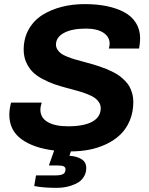

<svg xmlns="http://www.w3.org/2000/svg" viewBox="-20 -718 719 926"><path d="M252 188Q188.5 188 145 179.2L153.8 127.9H248Q272 127.9 283.9 121.8Q295.9 115.7 295.9 98.1Q295.9 88.9 287.6 84.5Q279.3 80.1 258.8 80.1H215.8L241.2 7.8Q141.1 -4.4 83 -47.1Q24.9 -89.8 24.9 -165Q24.9 -189 33.2 -223.1H181.2Q174.8 -204.1 174.8 -189Q174.8 -149.9 210 -129.4Q245.1 -108.9 308.1 -108.9Q384.8 -108.9 425.3 -131.3Q465.8 -153.8 465.8 -195.8Q465.8 -211.4 457.5 -224.4Q449.2 -237.3 436.3 -246.3Q423.3 -255.4 402.1 -263.7Q380.9 -272 361.6 -277.6Q342.3 -283.2 314.9 -290.5Q306.2 -293 301.8 -293.9Q267.1 -303.2 241.7 -312Q216.3 -320.8 186.5 -336.4Q156.7 -352.1 138.2 -370.4Q119.6 -388.7 106.9 -416.5Q94.2 -444.3 94.2 -478Q94.2 -533.2 118.4 -576.2Q142.6 -619.1 183.8 -645.3Q225.1 -671.4 277.1 -684.8Q329.1 -698.2 388.2 -698.2Q446.8 -698.2 494.6 -688.5Q542.5 -678.7 579.1 -659.2Q615.7 -639.6 635.7 -607.4Q655.8 -575.2 655.8 -533.2Q655.8 -513.7 650.9 -483.9H504.9Q508.8 -497.1 508.8 -506.8Q508.8 -540.5 478.5 -560.3Q448.2 -580.1 394 -580.1Q327.1 -580.1 288.6 -559.3Q250 -538.6 250 -502.9Q250 -489.7 257.3 -478.5Q264.6 -467.3 274.9 -459.7Q285.2 -452.1 304.9 -444.3Q324.7 -436.5 340.3 -431.9Q356 -427.2 383.8 -419.9Q407.2 -413.6 420.4 -409.9Q433.6 -406.2 456.5 -398.7Q479.5 -391.1 493.4 -385.3Q507.3 -379.4 526.9 -369.6Q546.4 -359.9 558.6 -350.3Q570.8 -340.8 584.2 -327.1Q597.7 -313.5 605.2 -299.1Q612.8 -284.7 617.9 -266.1Q623 -247.6 623 -227.1Q623 -177.2 606 -136.7Q588.9 -96.2 560.3 -68.8Q531.7 -41.5 492.7 -22.9Q453.6 -4.4 410.9 3.9Q368.2 12.2 321.8 12.2L314.9 33.2Q350.6 35.6 373.3 49.8Q396 64 396 91.8Q396 114.7 385.5 132.6Q375 150.4 359.6 160.4Q344.2 170.4 324 177Q303.7 183.6 286.4 185.8Q269 188 252 188Z"/></svg>

Font: Archivo
Style: Bold Italic
Weight: 700
Italic angle: -10°
Designer: Hector Gatti
Foundry: Omnibus-Type
Version: Version 2.001